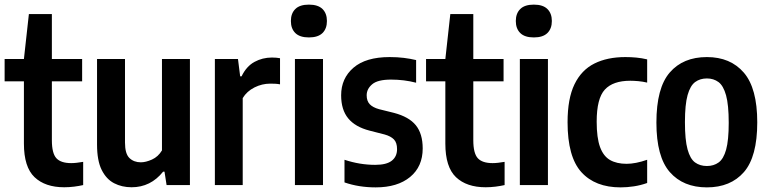

<svg xmlns="http://www.w3.org/2000/svg" viewBox="-20 -801 3328 831"><path d="M258 9.5Q175.5 9.5 129.5 -34.2Q83.5 -78 83.5 -179.5V-449H0V-545.5H83.5L105 -740H204.5V-545.5H335.5V-449H204.5V-194Q204.5 -137.5 224 -116.2Q243.5 -95 288 -95Q299.5 -95 312.2 -96.5Q325 -98 340 -100.5V0Q322.5 4 300.8 6.8Q279 9.5 258 9.5Z M549.5 9.5Q507.5 9.5 473.8 -8Q440 -25.5 420 -65.8Q400 -106 400 -175.5V-545.5H521V-184Q521 -135.5 540.2 -117Q559.5 -98.5 589.5 -98.5Q611 -98.5 637.8 -110.5Q664.5 -122.5 681 -150V-545.5H802V0H701L692 -58H686Q632 9.5 549.5 9.5Z M910 0V-545.5H1010L1019.5 -470.5H1025.5Q1046.5 -514 1081.2 -533Q1116 -552 1157 -552Q1167 -552 1176.2 -551.2Q1185.5 -550.5 1192 -549V-436Q1181.5 -438 1171 -438.5Q1160.5 -439 1149.5 -439Q1114 -439 1081.2 -422.5Q1048.5 -406 1030.5 -376.5V0Z M1256.5 0V-545.5H1378V0ZM1317 -639Q1277.5 -639 1258.2 -658Q1239 -677 1239 -710Q1239 -743 1258.2 -762Q1277.5 -781 1317 -781Q1356.5 -781 1375.8 -762Q1395 -743 1395 -710Q1395 -677 1375.8 -658Q1356.5 -639 1317 -639Z M1606 10Q1533 10 1471 -11.5V-109.5Q1537 -87.5 1604 -87.5Q1653 -87.5 1675.8 -105.5Q1698.5 -123.5 1698.5 -155.5Q1698.5 -183.5 1685 -197.5Q1671.5 -211.5 1644.5 -219L1580 -235.5Q1517.5 -251.5 1487 -288.8Q1456.5 -326 1456.5 -388.5Q1456.5 -462 1510 -508Q1563.5 -554 1666.5 -554Q1699.5 -554 1727.8 -550.5Q1756 -547 1781 -541V-443Q1729 -456.5 1672.5 -456.5Q1614.5 -456.5 1590.8 -436.2Q1567 -416 1567 -388.5Q1567 -364 1580.2 -350Q1593.5 -336 1620.5 -328.5L1685 -312.5Q1750 -295.5 1779.8 -258.8Q1809.5 -222 1809.5 -158.5Q1809.5 -80 1755 -35Q1700.5 10 1606 10Z M2082 9.5Q1999.5 9.5 1953.5 -34.2Q1907.5 -78 1907.5 -179.5V-449H1824V-545.5H1907.5L1929 -740H2028.5V-545.5H2159.5V-449H2028.5V-194Q2028.5 -137.5 2048 -116.2Q2067.5 -95 2112 -95Q2123.5 -95 2136.2 -96.5Q2149 -98 2164 -100.5V0Q2146.5 4 2124.8 6.8Q2103 9.5 2082 9.5Z M2230 0V-545.5H2351.5V0ZM2290.5 -639Q2251 -639 2231.8 -658Q2212.5 -677 2212.5 -710Q2212.5 -743 2231.8 -762Q2251 -781 2290.5 -781Q2330 -781 2349.2 -762Q2368.5 -743 2368.5 -710Q2368.5 -677 2349.2 -658Q2330 -639 2290.5 -639Z M2666 10Q2556 10 2496.2 -56Q2436.5 -122 2436.5 -272Q2436.5 -374.5 2466.5 -436.2Q2496.5 -498 2552.5 -526Q2608.5 -554 2686.5 -554Q2710.5 -554 2734.2 -551.8Q2758 -549.5 2781 -544V-443.5Q2762 -448 2742.5 -449.8Q2723 -451.5 2708 -451.5Q2633 -451.5 2597.8 -413.2Q2562.5 -375 2562.5 -274.5Q2562.5 -204.5 2577 -164.8Q2591.5 -125 2620.2 -108.5Q2649 -92 2692 -92Q2731 -92 2781 -109.5V-9Q2753 1 2723.5 5.5Q2694 10 2666 10Z M3039.5 10Q2937 10 2879 -56.2Q2821 -122.5 2821 -270.5Q2821 -420.5 2878.8 -487.2Q2936.5 -554 3039.5 -554Q3141.5 -554 3199.5 -486.5Q3257.5 -419 3257.5 -271.5Q3257.5 -122.5 3199.8 -56.2Q3142 10 3039.5 10ZM3039.5 -82.5Q3069 -82.5 3090.2 -97.8Q3111.5 -113 3122.8 -153.5Q3134 -194 3134 -269.5Q3134 -347 3122.5 -388.5Q3111 -430 3089.8 -445.8Q3068.5 -461.5 3039.5 -461.5Q3010 -461.5 2988.8 -446Q2967.5 -430.5 2956 -389.5Q2944.5 -348.5 2944.5 -272.5Q2944.5 -195.5 2955.8 -154.5Q2967 -113.5 2988.2 -98Q3009.5 -82.5 3039.5 -82.5Z"/></svg>

Font: Encode Sans Cnd SmBold
Style: Regular
Weight: 600
Width: 3
Designer: Multiple Designers
Foundry: Impallari Type
Version: Version 3.002; ttfautohint (v1.8.3) -l 8 -r 50 -G 200 -x 14 